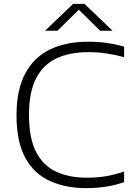

<svg xmlns="http://www.w3.org/2000/svg" viewBox="-20 -965 690 994"><path d="M427 9Q320.5 9 238.8 -27.8Q157 -64.5 111.2 -147.5Q65.5 -230.5 65.5 -369Q65.5 -500 110.5 -584.2Q155.5 -668.5 238.5 -708.8Q321.5 -749 435.5 -749Q488 -749 532.5 -742.8Q577 -736.5 622.5 -723.5V-669Q578.5 -681.5 532 -688.2Q485.5 -695 437.5 -695Q340 -695 271.2 -662.2Q202.5 -629.5 166.2 -558Q130 -486.5 130 -371Q130 -249.5 167 -178Q204 -106.5 271.5 -75.8Q339 -45 430 -45Q479 -45 524.2 -52Q569.5 -59 622.5 -77V-22Q534 9 427 9ZM213.5 -806 358.5 -945H417.5L562.5 -806H498.5L388 -914.5L277.5 -806Z"/></svg>

Font: Encode Sans Expanded Light
Style: Regular
Weight: 300
Width: 7
Designer: Multiple Designers
Foundry: Impallari Type
Version: Version 3.000; ttfautohint (v1.8.3) -l 8 -r 50 -G 200 -x 14 